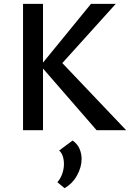

<svg xmlns="http://www.w3.org/2000/svg" viewBox="-20 -678 677 1000"><path d="M483 0 191 -336 454 -658H583L278 -320L286 -369L637 0ZM100 0V-658H204V0ZM316 302 279 271Q296 251 304.5 226Q313 201 313 177Q313 153 306.5 134.5Q300 116 288 106L358 54Q383 71 394 96.5Q405 122 405 150Q405 193 381 236Q357 279 316 302Z"/></svg>

Font: Ysabeau Infant SemiBold
Style: Regular
Weight: 600
Designer: Christian Thalmann (Catharsis Fonts)
Version: Version 2.002; featfreeze: ss01,ss02,lnum